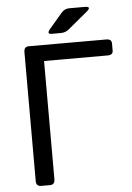

<svg xmlns="http://www.w3.org/2000/svg" viewBox="-59 -916 657 959"><g transform="rotate(-5 270.0 -436.0)"><path d="M107.4 0Q83 0 83 -26.9V-673.3Q83 -700.2 107.4 -700.2H495.6Q522.5 -700.2 522.5 -678.2V-642.1Q522.5 -620.1 495.6 -620.1H176.8V-26.9Q176.8 0 152.3 0ZM227.1 -752Q199.2 -752 221.2 -777.8L286.1 -853.5Q301.8 -871.6 325.7 -871.6H402.3Q439.9 -871.6 409.2 -846.2L312.5 -766.1Q295.4 -752 272.9 -752Z"/></g></svg>

Font: Istok
Style: Regular
Weight: 500
Designer: Andrey V. Panov
Foundry: Andrey V. Panov
Version: Version 1.0.3